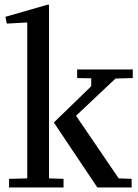

<svg xmlns="http://www.w3.org/2000/svg" viewBox="-20 -826 606 846"><path d="M192 -806 196 -804V-40L260 -38V0H20V-38L100 -40V-725L98 -727L10 -722L4 -752ZM218 -287 382 -446V-481L320 -482V-520H565V-482L489 -480L315 -316L503 -40L560 -38V0H409L218 -285Z"/></svg>

Font: Minipax
Style: Regular
Weight: 400
Designer: Raphaël Ronot, Igor Stepanchenko (Cyrillic)
Foundry: steppetype
Version: Version 1.002